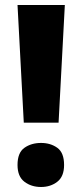

<svg xmlns="http://www.w3.org/2000/svg" viewBox="-20 -734 328 767"><path d="M214 -244H75L50 -714H239ZM50 -75Q50 -124 77.5 -143.5Q105 -163 144 -163Q182 -163 209 -143.5Q236 -124 236 -75Q236 -29 209 -8Q182 13 144 13Q105 13 77.5 -8Q50 -29 50 -75Z"/></svg>

Font: Noto Sans Hebrew ExtraBold
Style: Regular
Weight: 800
Designer: Monotype Design Team
Foundry: Monotype Imaging Inc.
Version: Version 2.003